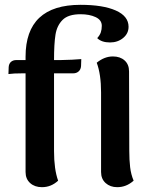

<svg xmlns="http://www.w3.org/2000/svg" viewBox="-20 -762 626 796"><path d="M232 -513Q248 -513 279 -514.5Q310 -516 317 -517L316 -488Q315 -474 306 -466Q297 -458 284 -458H204V-136Q204 -60 221 -13Q192 14 154 14Q124 14 105 -3Q86 -20 86 -49V-458H75Q35 -458 15 -455L16 -484Q17 -498 25.5 -505.5Q34 -513 48 -513H86V-527Q86 -742 314 -742Q407 -742 460 -718.5Q513 -695 513 -651Q513 -623 490.5 -604.5Q468 -586 436 -586Q401 -586 383 -604Q394 -616 398 -628Q402 -640 402 -655Q402 -679 376.5 -691Q351 -703 314 -703Q263 -703 239.5 -679.5Q216 -656 210 -618Q204 -580 204 -513ZM534 -13Q504 14 466 14Q437 14 418 -3Q399 -20 399 -49V-379Q399 -454 381 -502Q413 -528 448 -528Q478 -528 496.5 -511.5Q515 -495 515 -466L516 -136Q516 -99 519.5 -69Q523 -39 534 -13Z"/></svg>

Font: Arima Madurai ExtraBold
Style: Regular
Weight: 800
Designer: Joana Correia and Natanael Gama
Foundry: NDISCOVER
Version: Version 1.019